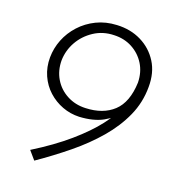

<svg xmlns="http://www.w3.org/2000/svg" viewBox="-98 -720 732 804"><g transform="rotate(15 268.0 -318.0)"><path d="M257 -225Q218 -227 183.5 -243.5Q149 -260 123 -288Q97 -316 84 -353.5Q71 -391 75 -434Q79 -475 97.5 -512Q116 -549 147.5 -578Q179 -607 220.5 -623Q262 -639 311 -637Q371 -635 417 -607Q463 -579 487.5 -531.5Q512 -484 506 -421Q500 -352 467 -293Q434 -234 381.5 -182.5Q329 -131 263 -86Q197 -41 123 1L95 -38Q188 -85 255 -133.5Q322 -182 364 -227.5Q406 -273 422 -311L442 -298Q404 -260 361.5 -241.5Q319 -223 257 -225ZM273 -267Q350 -263 398.5 -301Q447 -339 458 -427Q461 -473 442.5 -509.5Q424 -546 389.5 -568.5Q355 -591 310 -593Q261 -596 220.5 -574Q180 -552 155 -515.5Q130 -479 125 -435Q121 -390 139 -352.5Q157 -315 192.5 -292Q228 -269 273 -267Z"/></g></svg>

Font: Josefin Sans Thin Light
Style: Italic
Weight: 300
Italic angle: -7°
Version: Version 2.000